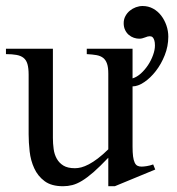

<svg xmlns="http://www.w3.org/2000/svg" viewBox="-20 -611 595 645"><path d="M501.5 -41.5 365.7 14.6H343.8V-81.1Q315.4 -51.3 294.2 -32.7Q272.9 -14.2 255.6 -3.7Q238.3 6.8 223.1 10.7Q208 14.6 191.9 14.6Q152.8 14.6 129.9 -2.4Q106.9 -19.5 95 -45.7Q83 -71.8 79.6 -102.3Q76.2 -132.8 76.2 -159.7V-359.9Q76.2 -381.8 72.3 -395.5Q68.4 -409.2 59.3 -416.5Q50.3 -423.8 35.6 -426.5Q21 -429.2 0 -429.2V-447.3H157.7V-147.9Q157.7 -128.9 160.2 -110.6Q162.6 -92.3 170.7 -77.9Q178.7 -63.5 193.1 -54.7Q207.5 -45.9 231.9 -45.9Q241.7 -45.9 253.2 -48.8Q264.6 -51.8 278.6 -59.1Q292.5 -66.4 308.6 -78.6Q324.7 -90.8 343.8 -109.4V-363.8Q343.8 -384.3 339.6 -396.7Q335.4 -409.2 326.7 -416.3Q317.9 -423.3 304.2 -425.8Q290.5 -428.2 271.5 -429.2V-447.3H425.3V-347.7Q439.9 -352.1 453.4 -364.3Q466.8 -376.5 477.3 -392.3Q487.8 -408.2 494.1 -425.8Q500.5 -443.4 500.5 -458Q500.5 -468.8 498.5 -475.1Q496.6 -481.4 493.9 -484.6Q491.2 -487.8 488.3 -488.5Q485.4 -489.3 482.9 -489.3Q476.6 -489.3 466.8 -485.1Q457 -481 447.8 -481Q439 -481 429.7 -484.1Q420.4 -487.3 412.8 -493.7Q405.3 -500 400.4 -510Q395.5 -520 395.5 -533.2Q395.5 -546.4 401.4 -557.1Q407.2 -567.9 416.3 -575.2Q425.3 -582.5 436.5 -586.7Q447.8 -590.8 459 -590.8Q478.5 -590.8 494.4 -582Q510.3 -573.2 521.5 -558.6Q532.7 -543.9 539.1 -525.4Q545.4 -506.8 545.4 -487.8Q545.4 -455.6 533.4 -425.5Q521.5 -395.5 503.4 -372.3Q485.4 -349.1 464.4 -335Q443.4 -320.8 425.3 -320.8V-118.7Q425.3 -98.6 427 -85.7Q428.7 -72.8 432.4 -64.9Q436 -57.1 441.7 -54.2Q447.3 -51.3 455.6 -51.3Q462.4 -51.3 473.1 -53Q483.9 -54.7 494.6 -58.6Z"/></svg>

Font: Tai Heritage Pro
Style: Regular
Weight: 400
Designer: Faah Baccam, Walt Agee, Victor Gaultney, Annie Olsen
Foundry: SIL International
Version: Version 2.600